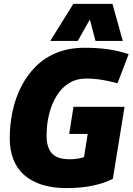

<svg xmlns="http://www.w3.org/2000/svg" viewBox="-20 -955 680 985"><path d="M320 10Q252 10 198 -6.5Q144 -23 106.5 -55Q69 -87 49.5 -135Q30 -183 30 -246Q30 -317 44.5 -384.5Q59 -452 89 -511Q119 -570 164.5 -615Q210 -660 272.5 -685Q335 -710 415 -710Q477 -710 532 -702.5Q587 -695 640 -677L583 -528Q560 -534 534.5 -539.5Q509 -545 481.5 -548.5Q454 -552 422 -552Q373 -552 335 -529Q297 -506 271.5 -465Q246 -424 232.5 -371.5Q219 -319 219 -259Q219 -225 227 -202Q235 -179 250 -164.5Q265 -150 287.5 -144Q310 -138 339 -138Q362 -138 381 -141.5Q400 -145 411 -149L430 -268H335L357 -407H619L559 -38Q518 -16 457.5 -3Q397 10 320 10ZM238 -745 356 -935H557L610 -745H470L441 -855L379 -745Z"/></svg>

Font: Georama ExtraCondensed Thin ExtraBold
Style: Italic
Weight: 800
Italic angle: -9°
Version: Version 1.001